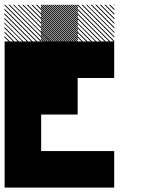

<svg xmlns="http://www.w3.org/2000/svg" viewBox="-21 -856 708 876"><path d="M500.8 -830 496.7 -834.2H500.8ZM500.8 -809.2 475.8 -834.2H481.7L500.8 -815ZM500.8 -788.3 455 -834.2H460.8L500.8 -794.2ZM500.8 -767.5 434.2 -834.2H440L500.8 -773.3ZM500.8 -746.7 413.3 -834.2H419.2L500.8 -752.5ZM500.8 -725.8 392.5 -834.2H398.3L500.8 -731.7ZM500.8 -705 371.7 -834.2H376.7L500.8 -710ZM500.8 -684.2 350.8 -834.2H356.7L500.8 -690ZM498.3 -665.8 332.5 -831.7 335.8 -834.2 500.8 -669.2ZM477.5 -665.8 332.5 -810.8V-816.7L483.3 -665.8ZM456.7 -665.8 332.5 -790V-795.8L462.5 -665.8ZM435.8 -665.8 332.5 -769.2V-775L441.7 -665.8ZM415 -665.8 332.5 -748.3V-753.3L420 -665.8ZM394.2 -665.8 332.5 -727.5V-733.3L400 -665.8ZM373.3 -665.8 332.5 -706.7V-712.5L379.2 -665.8ZM352.5 -665.8 332.5 -685.8V-691.7L358.3 -665.8ZM500.8 -834.2H502.5L500.8 -835.8ZM334.2 -826.7 326.7 -834.2H332.5L334.2 -832.5ZM334.2 -817.5 317.5 -834.2H323.3L334.2 -823.3ZM334.2 -808.3 308.3 -834.2H314.2L334.2 -814.2ZM334.2 -799.2 299.2 -834.2H305L334.2 -805ZM334.2 -790 290 -834.2H295.8L334.2 -795.8ZM334.2 -780.8 280.8 -834.2H286.7L334.2 -786.7ZM334.2 -771.7 271.7 -834.2H277.5L334.2 -777.5ZM334.2 -762.5 262.5 -834.2H268.3L334.2 -768.3ZM334.2 -753.3 253.3 -834.2H259.2L334.2 -759.2ZM334.2 -744.2 244.2 -834.2H250L334.2 -750ZM334.2 -735 235 -834.2H240.8L334.2 -740.8ZM334.2 -725.8 225.8 -834.2H231.7L334.2 -731.7ZM334.2 -716.7 216.7 -834.2H222.5L334.2 -722.5ZM334.2 -707.5 207.5 -834.2H213.3L334.2 -713.3ZM334.2 -698.3 198.3 -834.2H204.2L334.2 -704.2ZM334.2 -689.2 189.2 -834.2H195L334.2 -695ZM334.2 -680 180 -834.2H185.8L334.2 -685.8ZM334.2 -670.8 170.8 -834.2H176.7L334.2 -676.7ZM330 -665.8 165.8 -830 167.5 -834.2 334.2 -667.5ZM320.8 -665.8 165.8 -820.8V-826.7L326.7 -665.8ZM311.7 -665.8 165.8 -811.7V-817.5L317.5 -665.8ZM302.5 -665.8 165.8 -802.5V-808.3L308.3 -665.8ZM293.3 -665.8 165.8 -793.3V-799.2L299.2 -665.8ZM284.2 -665.8 165.8 -784.2V-790L290 -665.8ZM275 -665.8 165.8 -775V-780.8L280.8 -665.8ZM265.8 -665.8 165.8 -765.8V-771.7L271.7 -665.8ZM256.7 -665.8 165.8 -756.7V-762.5L262.5 -665.8ZM247.5 -665.8 165.8 -747.5V-753.3L253.3 -665.8ZM238.3 -665.8 165.8 -738.3V-744.2L244.2 -665.8ZM229.2 -665.8 165.8 -729.2V-735L235 -665.8ZM220 -665.8 165.8 -720V-725.8L225.8 -665.8ZM210 -665.8 165.8 -710V-716.7L216.7 -665.8ZM201.7 -665.8 165.8 -701.7V-707.5L207.5 -665.8ZM192.5 -665.8 165.8 -692.5V-698.3L198.3 -665.8ZM183.3 -665.8 165.8 -683.3V-689.2L189.2 -665.8ZM174.2 -665.8 165.8 -674.2V-680L180 -665.8ZM167.5 -830 163.3 -834.2H167.5ZM167.5 -809.2 142.5 -834.2H148.3L167.5 -815ZM167.5 -788.3 121.7 -834.2H127.5L167.5 -794.2ZM167.5 -767.5 100.8 -834.2H106.7L167.5 -773.3ZM167.5 -746.7 80 -834.2H85.8L167.5 -752.5ZM167.5 -725.8 59.2 -834.2H65L167.5 -731.7ZM167.5 -705 38.3 -834.2H43.3L167.5 -710ZM167.5 -684.2 17.5 -834.2H23.3L167.5 -690ZM165 -665.8 -0.8 -831.7 2.5 -834.2 167.5 -669.2ZM144.2 -665.8 -0.8 -810.8V-816.7L150 -665.8ZM123.3 -665.8 -0.8 -790V-795.8L129.2 -665.8ZM102.5 -665.8 -0.8 -769.2V-775L108.3 -665.8ZM81.7 -665.8 -0.8 -748.3V-753.3L86.7 -665.8ZM60.8 -665.8 -0.8 -727.5V-733.3L66.7 -665.8ZM40 -665.8 -0.8 -706.7V-712.5L45.8 -665.8ZM19.2 -665.8 -0.8 -685.8V-691.7L25 -665.8ZM167.5 -834.2H169.2L167.5 -835.8ZM333.3 -166.7H500V0H333.3ZM166.7 -166.7H500V0H166.7ZM0 -166.7H333.3V0H0ZM0 -333.3H166.7V0H0ZM166.7 -500H333.3V-333.3H166.7ZM0 -500H333.3V-333.3H0ZM0 -500H166.7V-166.7H0ZM333.3 -666.7H500V-500H333.3ZM166.7 -666.7H500V-500H166.7ZM166.7 -666.7H333.3V-333.3H166.7ZM0 -666.7H333.3V-500H0ZM0 -666.7H166.7V-333.3H0Z"/></svg>

Font: 0xA000-Pixelated
Style: Pixelated
Weight: 400
Version: Version 0.1